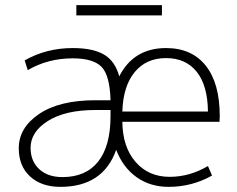

<svg xmlns="http://www.w3.org/2000/svg" viewBox="-20 -717 923 747"><path d="M277 -657V-697H610V-657ZM456 -283H789Q788 -384 745.5 -437.5Q703 -491 626 -491Q549 -491 504 -436.5Q459 -382 456 -283ZM456 -243Q457 -145 507.5 -87Q558 -29 640 -29Q718 -29 789 -71L805 -34Q727 10 636 10Q564 10 511 -28Q458 -66 432 -134Q381 10 215 10Q141 10 97 -30.5Q53 -71 53 -140Q53 -220 132 -273.5Q211 -327 351 -327H410V-329Q407 -425 374.5 -457.5Q342 -490 263 -490Q166 -490 88 -444L76 -482Q160 -530 263 -530Q342 -530 385 -504.5Q428 -479 444 -420Q500 -530 626 -530Q726 -530 780.5 -461.5Q835 -393 835 -265Q835 -262 834.5 -254Q834 -246 834 -243ZM99 -142Q99 -90 132.5 -59Q166 -28 223 -28Q314 -28 362 -88.5Q410 -149 410 -265V-289H351Q234 -289 166.5 -246.5Q99 -204 99 -142Z"/></svg>

Font: M PLUS 1p Light
Style: Regular
Weight: 300
Version: Version 1.061